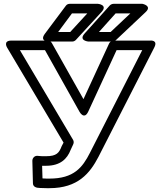

<svg xmlns="http://www.w3.org/2000/svg" viewBox="-20 -948 847 1003"><path d="M224 -15C218 -15 210 -16 202 -16L200 -82H211H221C295 -82 331 -118 349 -165L362 -193C366 -201 366 -210 362 -217L84 -686H215L396 -363C396 -363 420 -320 441 -365L589 -686H723L450 -150C411 -73 366 -15 238 -15ZM224 35H238C388 35 450 -44 494 -128L786 -700C807 -741 764 -736 764 -736H573C565 -736 554 -730 550 -721L416 -430L251 -723C247 -730 239 -736 230 -736H40C-7 -736 18 -698 18 -698L312 -203L303 -186C303 -185 302 -185 302 -184C289 -150 276 -132 221 -132H211H200L186 -133C181 -133 178 -134 174 -134C159 -134 149 -121 149 -108L152 9C152 27 168 34 189 34C198 34 212 35 224 35ZM584 -878H661L558 -781H497ZM573 -928C567 -928 559 -925 554 -920L422 -773C389 -736 441 -731 441 -731H568C573 -731 580 -734 585 -738L741 -885C776 -918 724 -928 724 -928ZM356 -878H436L347 -781H284ZM344 -928C337 -928 329 -925 324 -918L214 -771C185 -731 234 -731 234 -731H358C364 -731 371 -734 376 -739L511 -886C544 -923 492 -928 492 -928Z"/></svg>

Font: Asimov
Style: XWidOu
Weight: 500
Designer: Google
Version: Version 2.000980; 2014